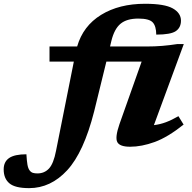

<svg xmlns="http://www.w3.org/2000/svg" viewBox="-194 -765 1019 1018"><path d="M305 -173.5Q250 42.5 162.5 137.5Q75 232.5 -39.5 232.5Q-114 232.5 -144.2 207Q-174.5 181.5 -174.5 133Q-174.5 93 -145.8 73Q-117 53 -54 53Q-52 87.5 -48.5 107.8Q-45 128 -37 138.5Q-29.5 148.5 -19.5 151.5Q-9.5 154.5 4.5 154.5Q41.5 154.5 65.8 128.5Q90 102.5 103 35L197.5 -438.5H68.5V-518.5H215Q246.5 -627.5 342 -686.2Q437.5 -745 575 -745Q678.5 -745 722 -720.5Q765.5 -696 765.5 -655.5Q765.5 -619 738.5 -600.2Q711.5 -581.5 634.5 -581.5Q634 -626.5 616 -646Q597.5 -666.5 539.5 -666.5Q478 -666.5 445 -639Q412 -611.5 396.5 -548L389.5 -518.5H582.5Q628 -518.5 666.8 -521.8Q705.5 -525 747 -531.5H780.5L622 -101.5Q655 -105.5 685.8 -117Q716.5 -128.5 752 -149L779.5 -104.5Q695.5 -37.5 626.2 -12.2Q557 13 496 13Q441 13 428 -11.5Q415 -36 439.5 -107L557 -438.5H370Z"/></svg>

Font: Newsreader 6pt
Style: Bold Italic
Weight: 700
Italic angle: -17°
Designer: Hugues Gentile
Foundry: Production Type
Version: Version 1.003; ttfautohint (v1.8.3)